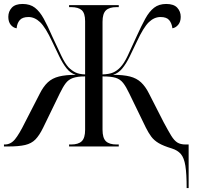

<svg xmlns="http://www.w3.org/2000/svg" viewBox="-20 -740 997 970"><path d="M923 210Q923 138 916.5 97.5Q910 57 893.5 38Q877 19 848 10Q805 -3 781.5 -17Q758 -31 744 -50Q730 -69 717 -95L633 -268Q617 -302 602 -321Q587 -340 564 -347Q541 -354 498 -354V-85Q498 -43 515 -26.5Q532 -10 569 -10H580V0H329V-10H339Q376 -10 393 -26.5Q410 -43 410 -84V-354Q371 -354 348.5 -346Q326 -338 312 -319.5Q298 -301 282 -268L198 -95Q179 -56 159 -35.5Q139 -15 107 -7.5Q75 0 21 0H0V-10H4Q34 -10 55.5 -36Q77 -62 107 -123L181 -267Q199 -303 221.5 -324Q244 -345 278 -353.5Q312 -362 363 -362Q336 -370 316.5 -394.5Q297 -419 280 -454Q263 -489 244 -529Q210 -602 182.5 -628Q155 -654 124 -654Q93 -654 79.5 -638Q66 -622 64 -597Q46 -600 34 -615Q22 -630 22 -655Q22 -682 39.5 -701Q57 -720 94 -720Q132 -720 156.5 -701Q181 -682 201 -645.5Q221 -609 244 -556Q272 -496 290 -458Q308 -420 326 -400Q343 -383 361.5 -374Q380 -365 410 -364V-633Q410 -673 393 -688.5Q376 -704 339 -704H329V-714H580V-704H569Q532 -704 515 -687.5Q498 -671 498 -630V-364Q531 -365 551 -373.5Q571 -382 588 -400Q607 -420 625 -458Q643 -496 670 -556Q694 -609 714 -645.5Q734 -682 758.5 -701Q783 -720 820 -720Q858 -720 875.5 -701Q893 -682 893 -655Q893 -630 880.5 -615Q868 -600 851 -597Q848 -622 835 -638Q822 -654 791 -654Q759 -654 732 -628Q705 -602 671 -529Q652 -489 635 -454Q618 -419 598 -394.5Q578 -370 551 -362Q603 -362 636.5 -353.5Q670 -345 692.5 -324Q715 -303 733 -267L807 -122Q830 -79 845 -54.5Q860 -30 876 -20Q892 -10 918 -10H933V210Z"/></svg>

Font: Noto Serif Display SemiCondensed
Style: Regular
Weight: 400
Width: 4
Designer: Monotype Design Team
Foundry: Monotype Imaging Inc.
Version: Version 2.009